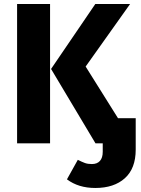

<svg xmlns="http://www.w3.org/2000/svg" viewBox="-20 -713 699 955"><path d="M65 -693H229V0H65ZM655 -125V31Q655 125 601 173.5Q547 222 454 222Q370 222 313 179L367 82Q389 93 403 98Q417 103 437 103Q463 103 477 87.5Q491 72 491 42V0H455L234 -370L454 -693H627L406 -382L567 -125Z"/></svg>

Font: FiraGOUPP
Style: Bold
Weight: 700
Designer: bBox Type
Foundry: bBox Type GmbH
Version: Version 1.001